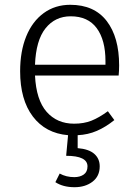

<svg xmlns="http://www.w3.org/2000/svg" viewBox="-20 -554 575 801"><path d="M475 -239H126Q131 -137 174.5 -87.5Q218 -38 289 -38Q330 -38 361.5 -50.5Q393 -63 430 -90L457 -53Q421 -24 384 -8Q347 8 304 10V64Q351 68 373.5 88Q396 108 396 140Q396 181 366 204Q336 227 291 227Q243 227 211 206L229 170Q256 185 290 185Q314 185 329.5 174Q345 163 345 140Q345 96 256 96L264 10Q170 2 117 -68Q64 -138 64 -257Q64 -340 89.5 -402.5Q115 -465 162.5 -499.5Q210 -534 273 -534Q373 -534 425 -466.5Q477 -399 477 -281Q477 -259 475 -239ZM420 -299Q420 -387 383.5 -436.5Q347 -486 275 -486Q210 -486 170 -436Q130 -386 126 -284H420Z"/></svg>

Font: Fira Sans Light
Style: Regular
Weight: 300
Designer: bBox Type GmbH & Carrois Corporate GbR & Edenspiekermann AG
Foundry: bBox Type GmbH & Carrois Corporate GbR & Edenspiekermann AG
Version: Version 4.301